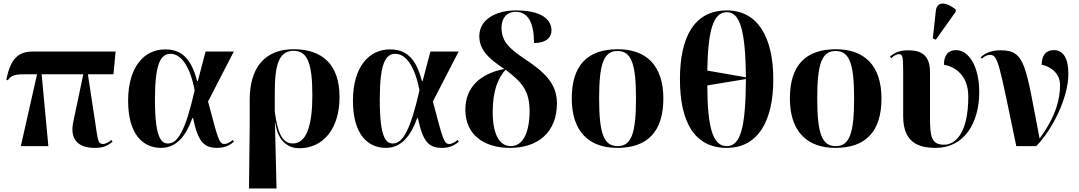

<svg xmlns="http://www.w3.org/2000/svg" viewBox="-20 -828 6116 1088"><path d="M98 0H254L216 -407H452L395 -136C375 -41 420 10 516 10C564 10 587 0 618 -25L611 -35C597 -22 577 -12 565 -12C533 -12 535 -35 517 -151L478 -407H623L635 -536H166C87 -536 40 -500 16 -376L24 -373C45 -402 62 -407 124 -407H190Z M893 10C983 10 1036 -63 1070 -159H1074C1103 -21 1137 10 1212 10C1260 10 1288 -10 1306 -25L1299 -35C1284 -22 1266 -12 1252 -12C1220 -12 1214 -47 1159 -253L1305 -536H1145L1101 -369H1097C1061 -507 1001 -548 915 -548C801 -548 706 -454 706 -257C706 -65 791 10 893 10ZM932 -15C895 -15 858 -43 858 -264C858 -469 891 -523 946 -523C1006 -523 1057 -453 1083 -316C1031 -88 988 -15 932 -15Z M1391 240H1547L1538 -132H1540C1556 -15 1626 12 1675 12C1813 12 1904 -100 1904 -278C1904 -465 1804 -549 1644 -549C1473 -549 1395 -436 1395 -263V-122ZM1640 -15C1583 -15 1554 -67 1537 -195V-303C1537 -463 1561 -540 1644 -540C1723 -540 1750 -468 1750 -287C1750 -118 1717 -15 1640 -15Z M2167 10C2257 10 2310 -63 2344 -159H2348C2377 -21 2411 10 2486 10C2534 10 2562 -10 2580 -25L2573 -35C2558 -22 2540 -12 2526 -12C2494 -12 2488 -47 2433 -253L2579 -536H2419L2375 -369H2371C2335 -507 2275 -548 2189 -548C2075 -548 1980 -454 1980 -257C1980 -65 2065 10 2167 10ZM2206 -15C2169 -15 2132 -43 2132 -264C2132 -469 2165 -523 2220 -523C2280 -523 2331 -453 2357 -316C2305 -88 2262 -15 2206 -15Z M2871 10C3028 10 3136 -78 3136 -243C3136 -358 3060 -423 2952 -495C2859 -557 2822 -598 2822 -671C2822 -720 2847 -761 2902 -761C2973 -761 3006 -699 3006 -584C3066 -584 3105 -609 3105 -656C3105 -715 3052 -769 2904 -769C2787 -769 2696 -716 2696 -623C2696 -541 2757 -491 2838 -437C2704 -412 2617 -335 2617 -207C2617 -64 2722 10 2871 10ZM2874 0C2808 0 2772 -72 2772 -191C2772 -317 2802 -384 2845 -433C2939 -361 2982 -314 2981 -193C2979 -68 2940 0 2874 0Z M3478 10C3649 10 3739 -82 3739 -270C3739 -458 3641 -549 3481 -549C3309 -549 3220 -458 3220 -270C3220 -82 3318 10 3478 10ZM3480 0C3402 0 3375 -70 3375 -270C3375 -469 3402 -539 3479 -539C3557 -539 3584 -469 3584 -270C3584 -70 3557 0 3480 0Z M4098 10C4272 10 4362 -137 4362 -378C4362 -620 4272 -769 4099 -769C3915 -769 3833 -620 3833 -379C3833 -137 3915 10 4098 10ZM4207 -390 3988 -428C3992 -652 4020 -759 4099 -759C4177 -759 4204 -644 4207 -390ZM4098 0C4017 0 3989 -112 3988 -344L4207 -380C4205 -108 4178 0 4098 0Z M4714 10C4885 10 4975 -82 4975 -270C4975 -458 4877 -549 4717 -549C4545 -549 4456 -458 4456 -270C4456 -82 4554 10 4714 10ZM4716 0C4638 0 4611 -70 4611 -270C4611 -469 4638 -539 4715 -539C4793 -539 4820 -469 4820 -270C4820 -70 4793 0 4716 0Z M5283 -603 5396 -762V-774C5342 -818 5289 -823 5283 -766L5266 -611ZM5283 10C5441 10 5529 -128 5529 -306C5529 -452 5470 -544 5397 -544C5356 -544 5329 -519 5329 -461C5384 -452 5467 -408 5467 -281C5467 -67 5390 -8 5330 -8C5258 -8 5250 -54 5250 -160V-421C5250 -532 5179 -543 5124 -543C5081 -543 5052 -531 5023 -508L5030 -498C5046 -513 5063 -522 5075 -521C5092 -520 5098 -511 5098 -435V-170C5098 -25 5178 10 5283 10Z M5739 0H5852C5945 -95 6034 -275 6034 -409C6034 -496 6007 -544 5951 -544C5915 -544 5883 -523 5883 -461C5925 -454 5987 -418 5987 -346C5987 -270 5966 -172 5871 -43C5791 -457 5792 -543 5650 -543C5613 -543 5569 -535 5537 -503L5544 -496C5562 -512 5577 -517 5590 -517C5636 -517 5641 -470 5739 0Z"/></svg>

Font: Noto Serif Display
Style: Bold
Weight: 700
Designer: Monotype Design Team
Foundry: Monotype Imaging Inc.
Version: Version 2.009